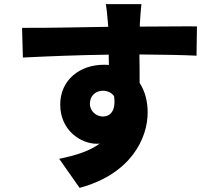

<svg xmlns="http://www.w3.org/2000/svg" viewBox="-20 -831 1040 931"><path d="M416 -327C416 -372 449 -391 479 -391C501 -391 521 -382 533 -365C544 -289 511 -266 479 -266C448 -266 416 -291 416 -327ZM935 -703C883 -704 750 -702 658 -702V-713C659 -731 663 -792 666 -811H493C497 -792 501 -750 504 -712L505 -701C377 -699 202 -695 87 -696L91 -552C212 -558 358 -564 507 -566L508 -516C500 -517 492 -517 483 -517C368 -517 272 -444 272 -324C272 -196 375 -134 448 -134C454 -134 459 -134 464 -135C414 -98 346 -77 267 -61L366 80C614 13 696 -159 696 -286C696 -340 683 -389 657 -429C657 -470 657 -520 656 -567C781 -566 874 -564 933 -561Z"/></svg>

Font: Noto Sans Korean Black
Style: Bold
Weight: 900
Designer: Ryoko NISHIZUKA (kana & ideographs); Paul D. Hunt (Latin, Greek & Cyrillic); Wenlong ZHANG (bopomofo); Sandoll Communica
Foundry: Adobe Systems Incorporated
Version: Version 1.000;PS 1;hotconv 1.0.78;makeotf.lib2.5.61930